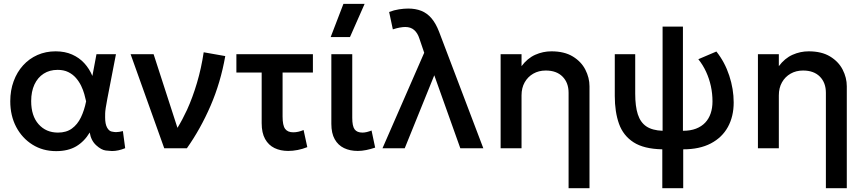

<svg xmlns="http://www.w3.org/2000/svg" viewBox="-20 -780 4546 1010"><path d="M275.5 15Q205.5 15 151 -19Q96.5 -53 65.2 -112.2Q34 -171.5 34 -247.5Q34 -304.5 51.8 -352.8Q69.5 -401 101.5 -436.2Q133.5 -471.5 177.2 -490.8Q221 -510 272.5 -510Q321.5 -510 359.2 -493.2Q397 -476.5 423.5 -447.5Q450 -418.5 466 -380.5L487.5 -495H590L544.5 -260Q533.5 -203 533.2 -183.8Q533 -164.5 533 -162.5Q533 -128 543 -109.5Q553 -91 567.2 -88Q581.5 -85 590 -85Q606 -85 626.5 -90.5L638.5 -0.5Q602 14.5 569 14.5Q561 14.5 537 11.8Q513 9 485.8 -16Q458.5 -41 452 -83Q423.5 -35.5 380.8 -10.2Q338 15 275.5 15ZM285 -82.5Q329 -82.5 358.2 -103.8Q387.5 -125 405.5 -162.2Q423.5 -199.5 433 -247Q429.5 -263.5 423.5 -285Q417.5 -306.5 406.8 -328.8Q396 -351 379.5 -370Q363 -389 339.2 -400.8Q315.5 -412.5 283 -412.5Q241 -412.5 209.8 -392.5Q178.5 -372.5 161.2 -335.5Q144 -298.5 144 -248Q144 -170.5 183 -126.5Q222 -82.5 285 -82.5Z M844 0 667 -495H788L913.5 -107.5Q940 -150.5 964 -202.5Q993.5 -267.5 1016.2 -344.2Q1039 -421 1051.5 -505L1165 -485Q1140.5 -345.5 1087.5 -223.2Q1034.5 -101 963 0Z M1496 14Q1455.5 14 1424 -1.2Q1392.5 -16.5 1374.5 -48.8Q1356.5 -81 1356.5 -132V-398.5H1223.5V-495H1626V-398.5H1466.5V-167Q1466.5 -120 1480 -102Q1493.5 -84 1522.5 -84Q1536 -84 1549.2 -87Q1562.5 -90 1577 -96L1596.5 -6Q1571.5 4 1545.8 9Q1520 14 1496 14Z M1862 14Q1821 14 1789.8 -1Q1758.5 -16 1740.8 -47.5Q1723 -79 1723 -128.5V-495H1833V-160Q1833 -116.5 1845.5 -99.5Q1858 -82.5 1887 -82.5Q1897.5 -82.5 1909.8 -85.5Q1922 -88.5 1934.5 -93.5L1953.5 -3.5Q1930 4.5 1906.8 9.2Q1883.5 14 1862 14ZM1719.5 -585 1786.5 -759.5H1898L1821 -585Z M1992 0 2211.5 -502.5 2186 -577.5Q2177 -606 2158.8 -622Q2140.5 -638 2112 -638Q2099.5 -638 2082.8 -635Q2066 -632 2046.5 -625.5L2027 -717Q2053 -727 2079.2 -731Q2105.5 -735 2127 -735Q2166 -735 2196.2 -723Q2226.5 -711 2249.5 -684.2Q2272.5 -657.5 2289.5 -613.5L2522.5 0H2401.5L2264.5 -384L2109 0Z M2971 210V-292Q2971 -345 2939.2 -377Q2907.5 -409 2851 -409Q2814 -409 2785.2 -392.5Q2756.5 -376 2740 -346.8Q2723.5 -317.5 2723.5 -278.5V0H2613.5V-495H2723.5V-432Q2754.5 -473.5 2795.5 -491.8Q2836.5 -510 2880.5 -510Q2948.5 -510 2993 -483Q3037.5 -456 3059.2 -413.5Q3081 -371 3081 -326V210Z M3464 210V5.5Q3367 3.5 3312.8 -31.5Q3258.5 -66.5 3236.2 -128.8Q3214 -191 3214 -275V-495H3321.5V-287Q3321.5 -221 3335.2 -178.5Q3349 -136 3380.2 -115Q3411.5 -94 3465.5 -92V-640H3572.5V-92Q3612 -92 3641.2 -103.2Q3670.5 -114.5 3689.8 -135Q3709 -155.5 3718.5 -183.8Q3728 -212 3728 -246.5Q3728 -287.5 3719.5 -326.8Q3711 -366 3694.5 -402Q3678 -438 3653.5 -468.5L3748.5 -509Q3793 -453 3816.2 -382.2Q3839.5 -311.5 3839.5 -241Q3839.5 -167.5 3809 -112Q3778.5 -56.5 3719.2 -25.5Q3660 5.5 3574 5.5V210Z M4324.5 210V-292Q4324.5 -345 4292.8 -377Q4261 -409 4204.5 -409Q4167.5 -409 4138.8 -392.5Q4110 -376 4093.5 -346.8Q4077 -317.5 4077 -278.5V0H3967V-495H4077V-432Q4108 -473.5 4149 -491.8Q4190 -510 4234 -510Q4302 -510 4346.5 -483Q4391 -456 4412.8 -413.5Q4434.5 -371 4434.5 -326V210Z"/></svg>

Font: Geologica EX
Style: Regular
Weight: 400
Designer: Sindre Bremnes, Frode Helland
Foundry: Monokrom Skriftforlag AS
Version: Version 1.010;gftools[0.9.28]